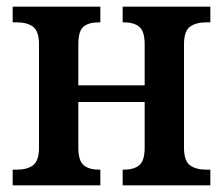

<svg xmlns="http://www.w3.org/2000/svg" viewBox="-20 -556 669 576"><path d="M18 -47H30Q62 -47 79.5 -60.5Q97 -74 97 -113V-423Q97 -462 79.5 -475.5Q62 -489 30 -489H18V-536H281V-489H278Q246 -489 230.5 -476Q215 -463 215 -423V-300H414V-423Q414 -462 398 -475.5Q382 -489 351 -489H348V-536H611V-489H600Q567 -489 549.5 -475.5Q532 -462 532 -423V-113Q532 -74 549.5 -60.5Q567 -47 600 -47H611V0H348V-47H351Q382 -47 398 -60.5Q414 -74 414 -113V-250H215V-113Q215 -74 231 -60.5Q247 -47 278 -47H281V0H18Z"/></svg>

Font: Noto Serif NarrowSemiBold
Style: Regular
Weight: 600
Width: 4
Designer: Monotype Design Team
Foundry: Monotype Imaging Inc.
Version: Version 1.001